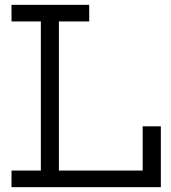

<svg xmlns="http://www.w3.org/2000/svg" viewBox="-20 -772 706 792"><path d="M27.5 -683.5V-752H348V-683.5H223V-68.5H598.5V0H27.5V-68.5H148.5V-683.5ZM643.5 -251V0H568.5V-251Z"/></svg>

Font: Hepta Slab ExtraLight
Style: Regular
Weight: 400
Version: Version 1.102